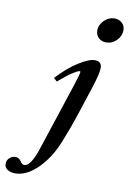

<svg xmlns="http://www.w3.org/2000/svg" viewBox="-239 -762 709 1052"><g transform="rotate(10 115.5 -236.5)"><path d="M287.1 -564.5Q261.7 -564.5 245.4 -580.6Q229 -596.7 229 -621.1Q229 -652.8 254.4 -677.5Q279.8 -702.1 311 -702.1Q336.9 -702.1 353.5 -686.5Q370.1 -670.9 370.1 -646.5Q370.1 -614.7 345.7 -589.6Q321.3 -564.5 287.1 -564.5ZM-78.1 228.5Q-105.5 228.5 -122.1 216.8Q-138.7 205.1 -138.7 186Q-138.7 165.5 -124.3 152.6Q-109.9 139.6 -90.3 139.6Q-71.8 139.6 -58.6 160.2Q-49.8 174.8 -37.6 174.8Q-18.6 174.8 -1.2 147.7Q16.1 120.6 29.8 79.1L155.3 -301.8Q177.2 -368.7 177.2 -380.4Q177.2 -384.3 173.3 -384.3Q163.6 -384.3 134 -365.2Q104.5 -346.2 59.1 -306.6L40.5 -323.2Q98.6 -386.2 155.5 -422.1Q212.4 -458 245.1 -458Q283.2 -458 283.2 -420.9Q283.2 -389.6 255.9 -306.2L203.1 -145Q182.1 -79.6 146.5 9.3Q107.9 106.9 45.9 167.7Q-16.1 228.5 -78.1 228.5Z"/></g></svg>

Font: Elstob 8pt SemiBold
Style: Italic
Weight: 600
Italic angle: -20°
Designer: Peter S. Baker
Version: Version 1.015